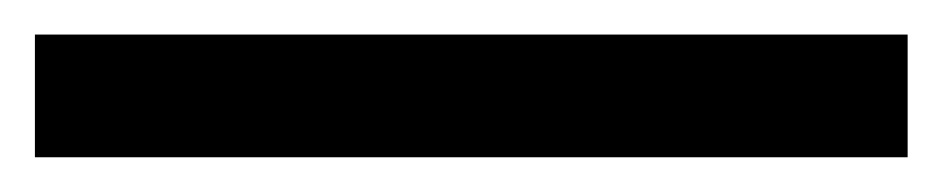

<svg xmlns="http://www.w3.org/2000/svg" viewBox="-20 30 540 110"><path d="M0 120.1V49.8H500V120.1Z"/></svg>

Font: Kosugi
Style: Regular
Weight: 400
Version: Version 4.002